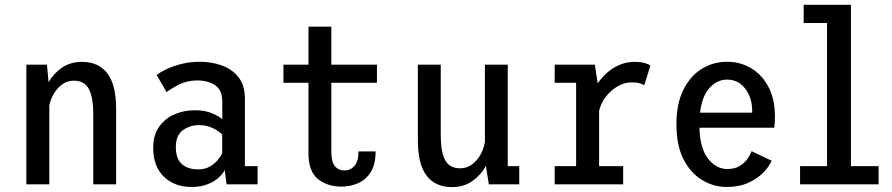

<svg xmlns="http://www.w3.org/2000/svg" viewBox="-20 -770 3728 802"><path d="M90 0V-500H176L183 -427Q204 -463.5 239 -487.5Q274 -511.5 322.5 -511.5Q391.5 -511.5 428.2 -463.8Q465 -416 465 -316.5V0H369.5V-293.5Q369.5 -364 351 -398.5Q332.5 -433 288.5 -433Q251 -433 222.8 -402.5Q194.5 -372 186 -329V0Z M780 11Q709 11 664.5 -32Q620 -75 620 -152Q620 -206.5 645 -241.2Q670 -276 709.8 -292.8Q749.5 -309.5 793.5 -309.5Q837.5 -309.5 867.8 -296Q898 -282.5 908.5 -271.5V-345Q908.5 -394.5 878 -414.2Q847.5 -434 804 -434Q760.5 -434 725.5 -415.8Q690.5 -397.5 676 -385L634.5 -456.5Q647.5 -467.5 674.2 -480.5Q701 -493.5 737.5 -502.8Q774 -512 815.5 -512Q862 -512 905 -497.2Q948 -482.5 975.5 -448.5Q1003 -414.5 1003 -356.5V-76H1056V0H926.5L918.5 -60Q912 -45.5 894.5 -29Q877 -12.5 848.2 -0.8Q819.5 11 780 11ZM807.5 -62.5Q837 -62.5 857.8 -75Q878.5 -87.5 891 -103.2Q903.5 -119 908 -129V-207.5Q898.5 -220 871 -233.8Q843.5 -247.5 812 -247.5Q773.5 -247.5 744 -226.2Q714.5 -205 714.5 -155.5Q714.5 -107.5 739.2 -85Q764 -62.5 807.5 -62.5Z M1268.5 -130.5V-424H1164V-500H1268.5V-658.5H1364V-500H1554.5V-424H1364V-136Q1364 -94 1378.8 -76Q1393.5 -58 1418.5 -58Q1443.5 -58 1460.5 -76.8Q1477.5 -95.5 1477.5 -137.5H1549Q1549 -84 1529 -51.8Q1509 -19.5 1476.2 -5Q1443.5 9.5 1406 9.5Q1347.5 9.5 1308 -22.2Q1268.5 -54 1268.5 -130.5Z M1868 11.5Q1798.5 11.5 1762 -36.2Q1725.5 -84 1725.5 -183.5V-500H1821V-206.5Q1821 -136 1839.2 -101.5Q1857.5 -67 1902 -67Q1941 -67 1969.8 -99.8Q1998.5 -132.5 2005.5 -177.5V-500H2101V-76H2149V0H2022L2009.5 -77Q1989 -39 1953.2 -13.8Q1917.5 11.5 1868 11.5Z M2297 0V-76H2386.5V-424H2297V-500H2464.5L2477 -421.5Q2502.5 -461 2543 -486.2Q2583.5 -511.5 2630.5 -511.5Q2660 -511.5 2676 -505.8Q2692 -500 2697 -496.5L2671 -413.5Q2667.5 -417 2654 -421.5Q2640.5 -426 2618.5 -426Q2588 -426 2559.2 -409Q2530.5 -392 2509.8 -364.8Q2489 -337.5 2482.5 -306V-76H2583V0Z M3015.5 11Q2961 11 2913 -17.8Q2865 -46.5 2835.2 -104.5Q2805.5 -162.5 2805.5 -251Q2805.5 -337.5 2834.8 -395.5Q2864 -453.5 2912 -482.8Q2960 -512 3016 -512Q3073 -512 3118.5 -484.5Q3164 -457 3190.5 -406Q3217 -355 3217 -284Q3217 -269.5 3216.2 -257.2Q3215.5 -245 3214 -236.5H2901.5Q2904 -150 2937.8 -107Q2971.5 -64 3018.5 -64Q3049.5 -64 3070.2 -77Q3091 -90 3103 -107.5Q3115 -125 3119.5 -138.5L3203.5 -98.5Q3193.5 -75.5 3169.2 -50Q3145 -24.5 3106.5 -6.8Q3068 11 3015.5 11ZM3016.5 -437.5Q2976.5 -437.5 2944.8 -404Q2913 -370.5 2904 -299.5H3122V-306.5Q3122 -361 3093.2 -399.2Q3064.5 -437.5 3016.5 -437.5Z M3322 0V-76H3434.5V-674H3337V-750H3534.5V-76H3650V0Z"/></svg>

Font: Trispace SemiCondensed
Style: Regular
Weight: 400
Width: 4
Designer: Tyler Finck
Foundry: Etcetera Type Company
Version: Version 1.210; ttfautohint (v1.8.3)